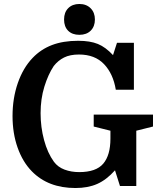

<svg xmlns="http://www.w3.org/2000/svg" viewBox="-20 -935 805 965"><path d="M378 -70Q463 -70 499 -112.5Q535 -155 535 -238V-278L451 -299V-359H749V-299L665 -278V0H583L558 -79Q515 -31 468.5 -10.5Q422 10 359 10Q222 10 140 -74Q94 -121 68.5 -193Q43 -265 43 -352Q43 -441 69.5 -517.5Q96 -594 144 -644Q185 -687 241 -708.5Q297 -730 373 -730Q433 -730 472 -714Q511 -698 548 -658L568 -720H653V-484H562Q549 -564 503 -612.5Q457 -661 377 -661Q332 -661 302 -646Q272 -631 250 -603Q222 -561 203 -499.5Q184 -438 184 -366Q184 -296 201.5 -231Q219 -166 251 -122Q271 -95 304.5 -82.5Q338 -70 378 -70ZM302 -837Q302 -873 323 -894Q344 -915 379 -915Q414 -915 435.5 -893.5Q457 -872 457 -837Q457 -802 436 -781Q415 -760 379 -760Q343 -760 322.5 -780.5Q302 -801 302 -837Z"/></svg>

Font: Domine
Style: Bold
Weight: 700
Designer: Pablo Impallari, Rodrigo Fuenzalida, Brenda Gallo
Foundry: Pablo Impallari, Rodrigo Fuenzalida, Brenda Gallo
Version: Version 2.000